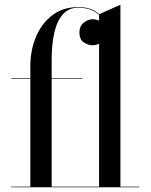

<svg xmlns="http://www.w3.org/2000/svg" viewBox="-20 -790 639 810"><path d="M108 0V-511.5Q108 -577 131.5 -633.8Q155 -690.5 200 -725.2Q245 -760 310 -760Q352.5 -760 378.2 -745Q404 -730 416 -707.2Q428 -684.5 428 -661Q428 -630.5 410.8 -614.8Q393.5 -599 370.5 -599Q352 -599 333.5 -611.2Q315 -623.5 315 -653.5Q315 -680 333.5 -694.5Q352 -709 370.5 -709Q391 -709 409 -696.2Q427 -683.5 427 -661H425.5Q425.5 -685.5 413.5 -707.2Q401.5 -729 375.8 -743.2Q350 -757.5 310 -757.5Q270 -757.5 245.2 -729.5Q220.5 -701.5 209.2 -652.5Q198 -603.5 198 -540V0ZM27.5 0V-2.5H567.5V0ZM27.5 -457.5V-460H328V-457.5ZM398 0V-730L488 -770V0Z"/></svg>

Font: Bodoni Moda 72pt
Style: Regular
Weight: 400
Designer: Owen Earl
Foundry: indestructible type
Version: Version 2.005